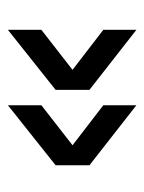

<svg xmlns="http://www.w3.org/2000/svg" viewBox="42 -528 374 499"><g transform="rotate(90 229.5 -278.0)"><path d="M161 -279 57 -198V-111L213 -235V-323L57 -445V-359ZM253 -359 357 -279 253 -198V-111L409 -235V-323L253 -445Z"/></g></svg>

Font: Alpha Lyrae Medium
Style: Regular
Weight: 500
Designer: Nikolay Petroussenko, Plamen Motev
Foundry: Fontfabric LLC
Version: Version 1.000;hotconv 1.0.109;makeotfexe 2.5.65596